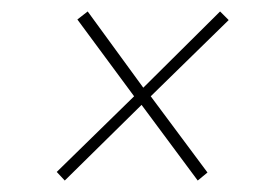

<svg xmlns="http://www.w3.org/2000/svg" viewBox="-20 -475 484 335"><path d="M364 -455 379 -440 243 -307 342 -174 325 -160 227 -292 93 -160 79 -175 214 -307 115 -441 133 -455 230 -322Z"/></svg>

Font: Fira Sans Condensed Thin
Style: Italic
Weight: 250
Width: 3
Italic angle: -8°
Designer: Carrois Corporate & Edenspiekermann AG
Foundry: Carrois Corporate GbR & Edenspiekermann AG
Version: Version 4.203